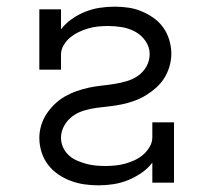

<svg xmlns="http://www.w3.org/2000/svg" viewBox="-20 -548 640 576"><path d="M275 8Q254 8 233 5Q212 2 192 -5.5Q172 -13 154.5 -25Q137 -37 124 -54Q111 -71 104.5 -92Q98 -113 98 -134Q98 -153 103.5 -171.5Q109 -190 119.5 -206Q130 -222 144 -235.5Q158 -249 174.5 -258.5Q191 -268 209.5 -274.5Q228 -281 246.5 -285Q265 -289 284 -291Q303 -293 322 -296Q341 -299 360 -304.5Q379 -310 394.5 -321Q410 -332 419.5 -349Q429 -366 429 -386Q429 -407 416.5 -425Q404 -443 385.5 -453Q367 -463 346 -466.5Q325 -470 304 -470Q289 -470 274 -468.5Q259 -467 244 -462.5Q229 -458 215.5 -451.5Q202 -445 190.5 -435.5Q179 -426 171 -412.5Q163 -399 163 -384V-339H98V-520H163V-460Q177 -478 195.5 -491Q214 -504 235 -512.5Q256 -521 278.5 -524.5Q301 -528 324 -528Q345 -528 365.5 -525Q386 -522 405 -514Q424 -506 441 -494Q458 -482 470 -465Q482 -448 488 -427.5Q494 -407 494 -387Q494 -368 488.5 -349Q483 -330 473 -314Q463 -298 448.5 -285Q434 -272 417.5 -262Q401 -252 383 -245.5Q365 -239 346 -235Q327 -231 308 -229Q289 -227 270 -224.5Q251 -222 232.5 -216.5Q214 -211 198.5 -200Q183 -189 173 -171.5Q163 -154 163 -135Q163 -120 169 -106.5Q175 -93 185.5 -83Q196 -73 209.5 -67Q223 -61 237 -57Q251 -53 266 -51.5Q281 -50 295 -50Q310 -50 325.5 -51.5Q341 -53 355.5 -57Q370 -61 384 -67.5Q398 -74 409.5 -84Q421 -94 429 -107.5Q437 -121 437 -136V-181H502V0H437V-60Q423 -42 404 -29Q385 -16 364 -7.5Q343 1 320.5 4.5Q298 8 275 8Z"/></svg>

Font: Iosevka Etoile Light
Style: Regular
Weight: 300
Designer: Belleve Invis
Foundry: Belleve Invis
Version: Version 25.0.1; ttfautohint (v1.8.4)